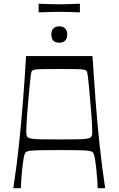

<svg xmlns="http://www.w3.org/2000/svg" viewBox="-20 -997 628 1017"><path d="M50.6 0Q68.1 -114.9 80.4 -230.5Q92.6 -346.1 101.9 -463.4Q111.1 -580.6 118 -700H469.7Q477.4 -580.6 486.3 -463.4Q495.1 -346.1 507.4 -230.5Q519.7 -114.9 537.1 0H497.3Q497.3 -8.3 495.6 -37.5Q493.9 -66.7 490.4 -99Q487 -130.9 482.6 -157.4Q478.3 -183.9 471.9 -189.6Q468.7 -192.6 462.9 -195.1Q457.1 -197.6 440.2 -199.2Q423.3 -200.9 388.8 -201.5Q354.3 -202.1 293.9 -202.1Q233.4 -202.1 198.9 -201.5Q164.4 -200.9 147.5 -199.2Q130.6 -197.6 124.8 -195.1Q119 -192.6 115.9 -189.6Q109.6 -183.9 105.1 -157.4Q100.7 -130.9 97.3 -99Q93.9 -66.7 92.1 -37.5Q90.4 -8.3 90.4 0ZM293.9 -258.4Q352.1 -258.4 386.4 -259Q420.7 -259.6 438.2 -262.1Q455.7 -264.6 461.4 -270.4Q467.1 -276.3 468.4 -287Q469.1 -305.7 466.9 -347.2Q464.6 -388.7 458.6 -454.4Q453.4 -513.4 450.4 -547Q447.3 -580.6 445 -596Q442.7 -611.4 441.1 -616.1Q439.6 -620.7 436.7 -622.7Q432.6 -627 421.6 -628.6Q410.7 -630.3 381.8 -630.9Q352.9 -631.6 293.9 -631.6Q234.9 -631.6 205.9 -630.9Q177 -630.3 166.6 -628.6Q156.1 -627 151 -622.7Q148.1 -620.7 146.6 -616.1Q145 -611.4 142.7 -596Q140.4 -580.6 137.4 -547Q134.3 -513.4 129.1 -454.4Q123.1 -388.7 120.9 -347.2Q118.7 -305.7 119.3 -287Q120.6 -276.3 126.3 -270.4Q132 -264.6 149.5 -262.1Q167 -259.6 201.3 -259Q235.6 -258.4 293.9 -258.4ZM293.9 -770.9Q251.9 -770.9 251.9 -814.2Q251.9 -835.9 262.9 -846.6Q273.9 -857.4 293.9 -857.4Q313.6 -857.4 324.7 -846.6Q335.9 -835.8 335.9 -814.1Q335.9 -792.5 324.9 -781.7Q313.9 -770.9 293.9 -770.9ZM184.6 -931.4V-977.3Q210.9 -976.3 229.4 -975.7Q248 -975.1 263.1 -974.7Q278.1 -974.3 293 -974.3Q308.9 -974.3 323.9 -974.7Q338.9 -975.1 357.9 -975.7Q377 -976.3 403.1 -977.3V-931.4Q377 -932.6 357.9 -933.1Q338.9 -933.6 323.4 -934Q308 -934.4 292.1 -934.4Q277.3 -934.4 262.6 -934Q248 -933.6 229.4 -933.1Q210.9 -932.6 184.6 -931.4Z"/></svg>

Font: Ojuju ExtraLight
Style: Regular
Weight: 200
Designer: Chisaokwu Joboson, Mirko Velimirovic
Foundry: Udi Foundry
Version: Version 1.000